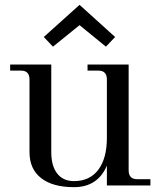

<svg xmlns="http://www.w3.org/2000/svg" viewBox="-20 -767 664 794"><path d="M102 -138V-438Q102 -475 67 -475H22V-500H192V-138Q192 -81 216.5 -49.5Q241 -18 286 -18Q351 -18 386.5 -65Q422 -112 422 -197V-438Q422 -475 387 -475H342V-500H512V-63Q512 -26 547 -26H602V0H422V-82Q384 7 286 7Q198 7 150 -30.5Q102 -68 102 -138ZM309 -747 456 -614 418 -574 309 -663 199 -574 161 -614Z"/></svg>

Font: Bentinck
Style: Regular
Weight: 400
Designer: Jörg Drees
Foundry: Jörg Drees
Version: Version 1.000; ttfautohint (v1.8.4.7-5d5b)